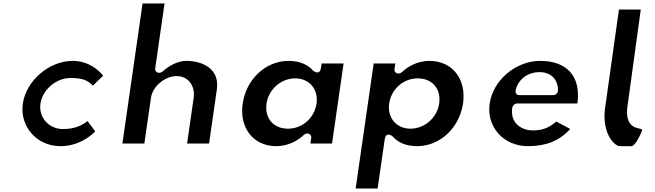

<svg xmlns="http://www.w3.org/2000/svg" viewBox="-20 -855 3787 1110"><path d="M576.2 -417.5C552 -448.3 492.7 -503 400.5 -503C262.2 -503 130.7 -386.7 111.9 -256C93.1 -125.4 191.1 -10 329.4 -10C428.2 -10 498.4 -62.2 530.7 -95.3L486.1 -155C454.2 -130.8 414.9 -109 343.7 -109C262.2 -109 202.4 -176.3 213.9 -256C225.3 -335.5 304.5 -404 386.2 -404C451.4 -404 484.8 -394.3 516.8 -359.6Z M687.6 -25H814.6L852.8 -290C862.4 -356.7 934.3 -415 1000.8 -415C1074.6 -415 1108.6 -351.3 1099.8 -290L1061.6 -25H1188.6L1233.7 -338C1251.3 -460.3 1146.6 -503 1057.5 -503C1010.4 -503 961.6 -478.3 919.3 -441.3C914.8 -437.4 907.3 -434 900.5 -434H898.5C887.8 -434 875 -443.9 877.1 -459L931.3 -835H804.3Z M1382.9 -256C1363 -117.7 1442.7 -10 1577.4 -10C1640 -10 1697.5 -37.8 1736.2 -74.8C1741.2 -79.5 1748.8 -83 1756 -83H1758C1768.7 -83 1781.5 -73.1 1779.4 -58L1774.6 -25H1899.6L1966.3 -488H1839.3L1835.9 -464C1828.7 -414.5 1790.8 -446.1 1790.8 -446.1C1759 -482.3 1711.8 -503 1648.5 -503C1513.8 -503 1402.8 -394.4 1382.9 -256ZM1520.9 -256C1533.1 -340.7 1606.7 -402 1686.9 -402C1766.3 -402 1822.1 -340.6 1809.9 -256C1797.9 -172.8 1727.4 -111 1645 -111C1559.7 -111 1508.9 -173.1 1520.9 -256Z M2657 -257C2677 -395.3 2597.3 -503 2462.5 -503C2400 -503 2342.5 -475.2 2303.7 -438.2C2298.8 -433.5 2291.1 -430 2284 -430H2282C2271.2 -430 2258.4 -439.9 2260.6 -455L2265.3 -488H2140.3L2036.1 235H2163.1L2204.1 -49C2211.2 -98.5 2249.1 -66.9 2249.1 -66.9C2281 -30.7 2328.1 -10 2391.4 -10C2526.1 -10 2637.1 -118.6 2657 -257ZM2519 -257C2506.8 -172.3 2433.2 -111 2353 -111C2273.6 -111 2217.9 -172.4 2230 -257C2242 -340.2 2312.5 -402 2394.9 -402C2480.3 -402 2531 -339.9 2519 -257Z M3318 -257C3341 -422.1 3248.4 -503 3103.5 -503C2961.5 -503 2830.4 -391.4 2810.9 -256C2791.5 -121.7 2890.4 -10 3032.4 -10C3131.5 -10 3213.4 -38.5 3276.3 -109.3L3196.2 -152.5C3150.9 -113.7 3113.6 -101 3058.6 -101C3006.1 -101 2927.4 -134.4 2941.4 -232C2943 -242.7 2954.9 -257 2970 -257ZM2982 -305C2965.4 -305 2958.2 -318.7 2960.8 -331.6C2973.3 -391.7 3026.7 -438 3099.1 -438C3162 -438 3205.5 -399.5 3205.8 -333.7C3205.9 -310.8 3186.7 -305 3177 -305Z M3558.4 -800 3477.4 -225.1C3466 -145.6 3489.1 -44.6 3553.2 -11.1C3562 -9.3 3601.2 -10 3630.4 -10C3650.7 -10 3682.5 -71.9 3693.6 -106.4C3687 -108.4 3679.4 -110.5 3665.7 -114.6C3587.9 -130.5 3606.7 -233.9 3606.7 -233.9L3684.5 -800Z"/></svg>

Font: Hussar Ekologiczny
Style: Regular
Weight: 400
Foundry: Cannot Into Space Fonts
Version: Version 0.97